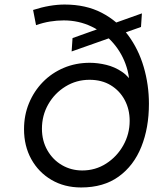

<svg xmlns="http://www.w3.org/2000/svg" viewBox="-20 -815 726 847"><path d="M338 12Q264 12 207 -21.5Q150 -55 118 -113Q86 -171 86 -245Q86 -307 108 -360Q130 -413 169 -453Q208 -493 261 -515.5Q314 -538 376 -538Q411 -538 448.5 -529Q486 -520 518.5 -498Q551 -476 571 -437L549 -395Q557 -460 538.5 -519Q520 -578 480 -624.5Q440 -671 383.5 -698Q327 -725 261 -725Q231 -725 200.5 -720Q170 -715 139 -704L126 -771Q163 -783 198 -789Q233 -795 265 -795Q359 -795 429 -758.5Q499 -722 545 -660Q591 -598 614 -519.5Q637 -441 637 -357Q637 -251 603.5 -167.5Q570 -84 503.5 -36Q437 12 338 12ZM343 -63Q401 -63 448.5 -93.5Q496 -124 524 -174Q552 -224 552 -282Q552 -333 530 -374Q508 -415 468.5 -439Q429 -463 375 -463Q317 -463 269 -433.5Q221 -404 193 -355Q165 -306 165 -247Q165 -194 189 -152Q213 -110 253.5 -86.5Q294 -63 343 -63ZM296 -588 300 -647 606 -756 602 -696Z"/></svg>

Font: Plus Jakarta Sans
Style: Italic
Weight: 400
Italic angle: -8°
Designer: Gumpita Rahayu
Foundry: Tokotype
Version: Version 2.006